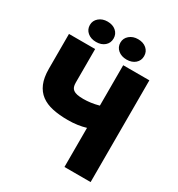

<svg xmlns="http://www.w3.org/2000/svg" viewBox="-203 -1012 1063 1144"><g transform="rotate(30 328.5 -439.5)"><path d="M412 -269Q386 -261 354.5 -256.5Q323 -252 289 -252Q230 -252 183.5 -262Q137 -272 105 -296Q73 -320 56 -360Q39 -400 39 -461V-700H219V-469Q219 -452 223 -440.5Q227 -429 237 -421.5Q247 -414 264 -410.5Q281 -407 307 -407Q330 -407 356.5 -410.5Q383 -414 412 -422V-700H592V0H412ZM202 -739Q166 -739 143 -758.5Q120 -778 120 -809Q120 -839 143.5 -859Q167 -879 202 -879Q238 -879 260.5 -859.5Q283 -840 283 -809Q283 -778 260.5 -758.5Q238 -739 202 -739ZM412 -739Q376 -739 353 -758.5Q330 -778 330 -809Q330 -839 353.5 -859Q377 -879 412 -879Q448 -879 470.5 -859.5Q493 -840 493 -809Q493 -778 470.5 -758.5Q448 -739 412 -739Z"/></g></svg>

Font: Tilda Sans Black
Style: Regular
Weight: 900
Designer: ParaType Ltd
Foundry: ParaType Ltd
Version: Version 1.009